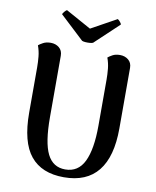

<svg xmlns="http://www.w3.org/2000/svg" viewBox="-98 -976 864 1065"><g transform="rotate(10 334.5 -444.0)"><path d="M592 -647V-306Q592 -147 527.5 -66.5Q463 14 335 14Q210 14 147 -63Q84 -140 84 -306V-560Q84 -590 81 -621Q78 -652 67 -682Q75 -689 92.5 -698.5Q110 -708 135 -708Q163 -708 182.5 -692Q202 -676 202 -647V-301Q202 -158 234 -94Q266 -30 335 -30Q408 -30 441.5 -99Q475 -168 475 -301V-560Q475 -590 472 -621Q469 -652 458 -682Q466 -689 483 -698.5Q500 -708 525 -708Q553 -708 572.5 -692Q592 -676 592 -647ZM366 -749Q360 -746 347.5 -745Q335 -744 322.5 -745Q310 -746 304 -749L169 -875Q170 -880 178 -889.5Q186 -899 192 -902L335 -823L478 -902Q484 -899 492 -889.5Q500 -880 500 -875Z"/></g></svg>

Font: Arima SemiBold
Style: Regular
Weight: 600
Designer: Joana Correia and Natanael Gama
Foundry: NDISCOVER
Version: Version 1.101;gftools[0.9.23]